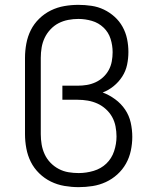

<svg xmlns="http://www.w3.org/2000/svg" viewBox="-20 -763 640 791"><path d="M304 8Q275 8 245.5 3Q216 -2 189.5 -15Q163 -28 141.5 -49Q120 -70 107 -96Q94 -122 88.5 -151.5Q83 -181 83 -210V-525Q83 -554 88.5 -583.5Q94 -613 107 -639Q120 -665 141.5 -686Q163 -707 189.5 -720Q216 -733 245 -738Q274 -743 303 -743Q330 -743 357 -739Q384 -735 408 -723.5Q432 -712 452 -694Q472 -676 485 -652.5Q498 -629 503.5 -602.5Q509 -576 509 -549Q509 -522 503.5 -496Q498 -470 483.5 -447.5Q469 -425 448 -408Q427 -391 403 -382Q430 -372 454.5 -354Q479 -336 495.5 -311.5Q512 -287 518.5 -258Q525 -229 525 -199Q525 -171 519 -142.5Q513 -114 499 -89Q485 -64 463.5 -44.5Q442 -25 416 -13Q390 -1 361.5 3.5Q333 8 304 8ZM304 -50Q335 -50 365.5 -59Q396 -68 418 -89Q440 -110 450 -140Q460 -170 460 -201Q460 -221 456 -242Q452 -263 442 -281Q432 -299 416 -313.5Q400 -328 381 -336.5Q362 -345 341.5 -348.5Q321 -352 300 -352H237V-410H300Q319 -410 337.5 -413Q356 -416 373.5 -424Q391 -432 405 -445Q419 -458 428 -474.5Q437 -491 440.5 -510Q444 -529 444 -548Q444 -576 435.5 -603Q427 -630 406.5 -649.5Q386 -669 358.5 -677Q331 -685 303 -685Q282 -685 261 -681Q240 -677 221.5 -667.5Q203 -658 188 -642Q173 -626 164 -607Q155 -588 151.5 -567Q148 -546 148 -525V-210Q148 -189 151.5 -168Q155 -147 164 -127.5Q173 -108 188 -92.5Q203 -77 222 -67Q241 -57 262 -53.5Q283 -50 304 -50Z"/></svg>

Font: Iosevka Custom Light Extended
Style: Regular
Weight: 300
Width: 7
Monospace: yes
Designer: Belleve Invis
Foundry: Belleve Invis
Version: Version 11.2.4; ttfautohint (v1.8.4)